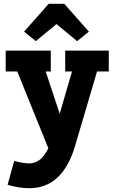

<svg xmlns="http://www.w3.org/2000/svg" viewBox="-20 -767 594 1013"><path d="M248 -390H221L295 -167L360 -390H324V-500H554V-390H492L377 0Q311 226 135 226Q81 226 20 208L55 82Q101 95 135 95Q197 95 235 15L71 -390H10V-500H248ZM107 -600 237 -747H319L449 -600L387 -550L278 -640L169 -550Z"/></svg>

Font: Cherry Swash
Style: Bold
Weight: 700
Designer: Kasatkina Nataliya
Foundry: Nataliya Kasatkina
Version: Version 1.001